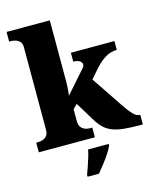

<svg xmlns="http://www.w3.org/2000/svg" viewBox="-140 -855 954 1171"><g transform="rotate(-15 337.0 -269.5)"><path d="M16 0V-61H31Q40 -61 55 -65Q70 -69 82 -82Q94 -95 94 -121V-643Q94 -668 81.5 -679.5Q69 -691 54 -695Q39 -699 31 -699H16V-760H289V-379Q289 -366 288.5 -352.5Q288 -339 287 -326.5Q286 -314 285 -303.5Q284 -293 283 -286L410 -430Q413 -434 414.5 -437.5Q416 -441 416 -444Q416 -447 416 -448Q416 -461 401.5 -470.5Q387 -480 362 -480V-536H637V-480Q620 -480 603 -476Q586 -472 569 -462.5Q552 -453 534 -438Q516 -423 496 -401L447 -344L580 -146Q608 -104 629 -82.5Q650 -61 669 -61H673V0H659Q596 0 553 -4.5Q510 -9 480.5 -21Q451 -33 429.5 -53.5Q408 -74 388 -107L316 -225L289 -199V-125Q289 -97 301 -83.5Q313 -70 328 -65.5Q343 -61 351 -61H370V0ZM265 208Q272 189 281.5 162.5Q291 136 299 108.5Q307 81 311 61H441V71Q432 92 414.5 118.5Q397 145 376 172Q355 199 337 221H265Z"/></g></svg>

Font: Noto Serif Tibetan Black
Style: Regular
Weight: 900
Version: Version 2.103